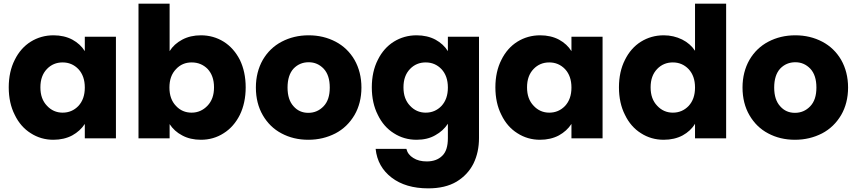

<svg xmlns="http://www.w3.org/2000/svg" viewBox="-20 -760 4709 1055"><path d="M28 -280C28 -280 28 -280 28 -280C28 -223 39 -172 61 -129C82 -85 112 -51 149 -28C186 -4 228 8 273 8C273 8 273 8 273 8C312 8 347 0 377 -16C406 -32 429 -53 446 -79C446 -79 446 0 446 0C446 0 617 0 617 0C617 0 617 -558 617 -558C617 -558 446 -558 446 -558C446 -558 446 -479 446 -479C446 -479 446 -479 446 -479C430 -505 407 -526 378 -542C348 -558 313 -566 274 -566C274 -566 274 -566 274 -566C228 -566 186 -554 149 -531C112 -508 82 -474 61 -431C39 -388 28 -337 28 -280ZM446 -279C446 -279 446 -279 446 -279C446 -236 434 -203 411 -178C387 -153 358 -141 324 -141C324 -141 324 -141 324 -141C290 -141 261 -154 238 -179C214 -204 202 -237 202 -280C202 -280 202 -280 202 -280C202 -323 214 -356 238 -381C261 -405 290 -417 324 -417C324 -417 324 -417 324 -417C358 -417 387 -405 411 -380C434 -355 446 -322 446 -279Z M912 -479C912 -479 912 -740 912 -740C912 -740 741 -740 741 -740C741 -740 741 0 741 0C741 0 912 0 912 0C912 0 912 -78 912 -78C912 -78 912 -78 912 -78C929 -52 952 -31 981 -16C1010 0 1045 8 1084 8C1084 8 1084 8 1084 8C1130 8 1172 -4 1209 -28C1246 -51 1276 -85 1298 -129C1319 -172 1330 -223 1330 -280C1330 -280 1330 -280 1330 -280C1330 -337 1319 -388 1298 -431C1276 -474 1246 -508 1209 -531C1172 -554 1130 -566 1084 -566C1084 -566 1084 -566 1084 -566C1045 -566 1011 -558 981 -542C951 -526 928 -505 912 -479ZM1156 -280C1156 -280 1156 -280 1156 -280C1156 -237 1144 -204 1120 -179C1096 -154 1067 -141 1033 -141C1033 -141 1033 -141 1033 -141C999 -141 970 -153 947 -178C923 -203 911 -236 911 -279C911 -279 911 -279 911 -279C911 -322 923 -355 947 -380C970 -405 999 -417 1033 -417C1033 -417 1033 -417 1033 -417C1068 -417 1097 -405 1121 -381C1144 -356 1156 -323 1156 -280Z M1674 8C1674 8 1674 8 1674 8C1729 8 1778 -4 1823 -27C1867 -50 1902 -84 1928 -128C1953 -171 1966 -222 1966 -279C1966 -279 1966 -279 1966 -279C1966 -336 1953 -387 1928 -431C1903 -474 1868 -508 1824 -531C1780 -554 1731 -566 1676 -566C1676 -566 1676 -566 1676 -566C1621 -566 1572 -554 1528 -531C1484 -508 1449 -474 1424 -431C1399 -387 1386 -336 1386 -279C1386 -279 1386 -279 1386 -279C1386 -221 1399 -170 1424 -127C1449 -84 1483 -50 1527 -27C1570 -4 1619 8 1674 8ZM1674 -140C1674 -140 1674 -140 1674 -140C1641 -140 1614 -152 1593 -176C1571 -200 1560 -234 1560 -279C1560 -279 1560 -279 1560 -279C1560 -324 1571 -359 1593 -383C1615 -406 1643 -418 1676 -418C1676 -418 1676 -418 1676 -418C1709 -418 1736 -406 1759 -382C1781 -358 1792 -324 1792 -279C1792 -279 1792 -279 1792 -279C1792 -234 1781 -200 1758 -176C1735 -152 1707 -140 1674 -140Z M2269 -566C2269 -566 2269 -566 2269 -566C2223 -566 2181 -554 2144 -531C2107 -508 2077 -474 2056 -431C2034 -388 2023 -337 2023 -280C2023 -280 2023 -280 2023 -280C2023 -223 2034 -172 2056 -129C2077 -85 2107 -51 2144 -28C2181 -4 2223 8 2269 8C2269 8 2269 8 2269 8C2308 8 2343 0 2372 -17C2401 -33 2424 -54 2441 -80C2441 -80 2441 -1 2441 -1C2441 -1 2441 -1 2441 -1C2441 44 2431 76 2410 96C2389 117 2360 127 2325 127C2325 127 2325 127 2325 127C2296 127 2271 121 2251 108C2231 96 2218 79 2213 58C2213 58 2044 58 2044 58C2044 58 2044 58 2044 58C2051 125 2081 177 2132 216C2183 255 2250 275 2333 275C2333 275 2333 275 2333 275C2395 275 2447 263 2489 238C2530 213 2561 180 2582 138C2602 97 2612 50 2612 -1C2612 -1 2612 -558 2612 -558C2612 -558 2441 -558 2441 -558C2441 -558 2441 -479 2441 -479C2441 -479 2441 -479 2441 -479C2425 -505 2402 -526 2373 -542C2343 -558 2308 -566 2269 -566ZM2441 -279C2441 -279 2441 -279 2441 -279C2441 -236 2429 -203 2406 -178C2382 -153 2353 -141 2319 -141C2319 -141 2319 -141 2319 -141C2285 -141 2256 -154 2233 -179C2209 -204 2197 -237 2197 -280C2197 -280 2197 -280 2197 -280C2197 -323 2209 -356 2233 -381C2256 -405 2285 -417 2319 -417C2319 -417 2319 -417 2319 -417C2353 -417 2382 -405 2406 -380C2429 -355 2441 -322 2441 -279Z M2702 -280C2702 -280 2702 -280 2702 -280C2702 -223 2713 -172 2735 -129C2756 -85 2786 -51 2823 -28C2860 -4 2902 8 2947 8C2947 8 2947 8 2947 8C2986 8 3021 0 3051 -16C3080 -32 3103 -53 3120 -79C3120 -79 3120 0 3120 0C3120 0 3291 0 3291 0C3291 0 3291 -558 3291 -558C3291 -558 3120 -558 3120 -558C3120 -558 3120 -479 3120 -479C3120 -479 3120 -479 3120 -479C3104 -505 3081 -526 3052 -542C3022 -558 2987 -566 2948 -566C2948 -566 2948 -566 2948 -566C2902 -566 2860 -554 2823 -531C2786 -508 2756 -474 2735 -431C2713 -388 2702 -337 2702 -280ZM3120 -279C3120 -279 3120 -279 3120 -279C3120 -236 3108 -203 3085 -178C3061 -153 3032 -141 2998 -141C2998 -141 2998 -141 2998 -141C2964 -141 2935 -154 2912 -179C2888 -204 2876 -237 2876 -280C2876 -280 2876 -280 2876 -280C2876 -323 2888 -356 2912 -381C2935 -405 2964 -417 2998 -417C2998 -417 2998 -417 2998 -417C3032 -417 3061 -405 3085 -380C3108 -355 3120 -322 3120 -279Z M3381 -280C3381 -280 3381 -280 3381 -280C3381 -223 3392 -172 3414 -129C3435 -85 3465 -51 3502 -28C3539 -4 3581 8 3627 8C3627 8 3627 8 3627 8C3666 8 3701 0 3731 -16C3760 -32 3783 -53 3799 -80C3799 -80 3799 0 3799 0C3799 0 3970 0 3970 0C3970 0 3970 -740 3970 -740C3970 -740 3799 -740 3799 -740C3799 -740 3799 -481 3799 -481C3799 -481 3799 -481 3799 -481C3782 -507 3758 -528 3728 -543C3697 -558 3664 -566 3627 -566C3627 -566 3627 -566 3627 -566C3581 -566 3539 -554 3502 -531C3465 -508 3435 -474 3414 -431C3392 -388 3381 -337 3381 -280ZM3799 -279C3799 -279 3799 -279 3799 -279C3799 -236 3787 -203 3764 -178C3740 -153 3711 -141 3677 -141C3677 -141 3677 -141 3677 -141C3643 -141 3614 -154 3591 -179C3567 -204 3555 -237 3555 -280C3555 -280 3555 -280 3555 -280C3555 -323 3567 -356 3591 -381C3614 -405 3643 -417 3677 -417C3677 -417 3677 -417 3677 -417C3711 -417 3740 -405 3764 -380C3787 -355 3799 -322 3799 -279Z M4348 8C4348 8 4348 8 4348 8C4403 8 4452 -4 4497 -27C4541 -50 4576 -84 4602 -128C4627 -171 4640 -222 4640 -279C4640 -279 4640 -279 4640 -279C4640 -336 4627 -387 4602 -431C4577 -474 4542 -508 4498 -531C4454 -554 4405 -566 4350 -566C4350 -566 4350 -566 4350 -566C4295 -566 4246 -554 4202 -531C4158 -508 4123 -474 4098 -431C4073 -387 4060 -336 4060 -279C4060 -279 4060 -279 4060 -279C4060 -221 4073 -170 4098 -127C4123 -84 4157 -50 4201 -27C4244 -4 4293 8 4348 8ZM4348 -140C4348 -140 4348 -140 4348 -140C4315 -140 4288 -152 4267 -176C4245 -200 4234 -234 4234 -279C4234 -279 4234 -279 4234 -279C4234 -324 4245 -359 4267 -383C4289 -406 4317 -418 4350 -418C4350 -418 4350 -418 4350 -418C4383 -418 4410 -406 4433 -382C4455 -358 4466 -324 4466 -279C4466 -279 4466 -279 4466 -279C4466 -234 4455 -200 4432 -176C4409 -152 4381 -140 4348 -140Z"/></svg>

Font: Girnar Poppins
Style: Bold
Weight: 500
Designer: Ninad Kale (Devanagari), Jonny Pinhorn (Latin)
Foundry: Indian Type Foundry
Version: ""